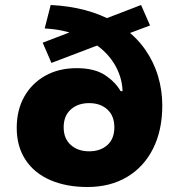

<svg xmlns="http://www.w3.org/2000/svg" viewBox="-20 -738 706 769"><path d="M330 11Q246 11 182 -16.5Q118 -44 82.5 -97.5Q47 -151 47 -226Q47 -297 77 -350.5Q107 -404 161 -434.5Q215 -465 287 -465Q358 -465 400 -437.5Q442 -410 463 -373H471Q469 -430 438.5 -481Q408 -532 351 -568L399 -567L186 -486L151 -567L292 -621V-597Q263 -608 230 -615Q197 -622 159 -624L183 -718Q260 -714 322.5 -697Q385 -680 434 -652L394 -660L545 -718L581 -636L477 -597L474 -627Q527 -589 561.5 -539.5Q596 -490 613 -433Q630 -376 630 -316Q630 -216 593 -142.5Q556 -69 488.5 -29Q421 11 330 11ZM337 -132Q382 -132 410 -157Q438 -182 438 -228Q438 -274 410 -299.5Q382 -325 337 -325Q292 -325 263.5 -299.5Q235 -274 235 -228Q235 -183 263.5 -157.5Q292 -132 337 -132Z"/></svg>

Font: Nunito Sans 6pt Black
Style: Regular
Weight: 900
Version: Version 3.101;gftools[0.9.27]